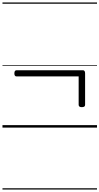

<svg xmlns="http://www.w3.org/2000/svg" viewBox="-20 -1030 803 1550"><path d="M640 -165Q628 -165 621.5 -169.5Q615 -174 615 -184V-413H114Q105 -413 100.5 -419Q96 -425 96 -437Q96 -463 114 -463H649Q667 -463 667 -437V-184Q667 -174 660.5 -169.5Q654 -165 640 -165ZM0 490H763V500H0ZM0 -20H763V0H0ZM0 -505H763V-500H0ZM0 -1010H763V-1000H0Z"/></svg>

Font: Playwrite ES Deco Guides
Style: Regular
Weight: 400
Designer: Veronika Burian, José Scaglione
Foundry: TypeTogether
Version: Version 1.003